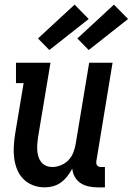

<svg xmlns="http://www.w3.org/2000/svg" viewBox="-20 -801 573 829"><path d="M173 8Q147 8 123 -1Q99 -10 81.5 -27.5Q64 -45 54.5 -68Q45 -91 41.5 -116.5Q38 -142 39.5 -168.5Q41 -195 45 -221L82 -442H49V-530H198L144 -207Q142 -193 141 -178.5Q140 -164 141 -150.5Q142 -137 146 -124Q150 -111 158.5 -100.5Q167 -90 179.5 -85Q192 -80 207 -80Q225 -80 244 -88Q263 -96 276.5 -110.5Q290 -125 297 -143.5Q304 -162 307 -181L365 -530H466L396 -105Q395 -100 396 -95Q397 -90 399.5 -86.5Q402 -83 407 -81.5Q412 -80 417 -80H433V8H402Q382 8 363 4Q344 0 328.5 -10Q313 -20 303.5 -36.5Q294 -53 292 -73Q283 -56 271 -40.5Q259 -25 243.5 -13.5Q228 -2 209.5 3Q191 8 173 8ZM363 -585 314 -635 472 -781 533 -719ZM193 -585 144 -635 302 -781 363 -719Z"/></svg>

Font: Iosevka Slab Semibold
Style: Italic
Weight: 600
Italic angle: -9°
Monospace: yes
Designer: Belleve Invis
Foundry: Belleve Invis
Version: Version 11.1.1; ttfautohint (v1.8.3)